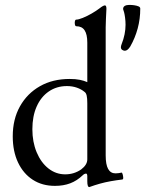

<svg xmlns="http://www.w3.org/2000/svg" viewBox="-20 -747 616 783"><path d="M489 -540Q484 -540 478.5 -543.5Q473 -547 473 -555Q473 -558 474 -561Q475 -564 476 -567Q484 -587 488 -607Q492 -627 492 -646Q492 -661 490 -675.5Q488 -690 486 -697Q484 -704 483 -706.5Q482 -709 482 -710Q482 -719 489 -723Q496 -727 507 -727Q518 -727 528 -725.5Q538 -724 545 -721Q552 -718 552 -712Q552 -670 541.5 -631Q531 -592 511 -557Q500 -540 489 -540ZM344 16Q340 16 338 10Q336 4 336 -8V-28Q336 -39 331 -39Q328 -39 324.5 -37.5Q321 -36 317 -32Q294 -10 266.5 0.5Q239 11 204 11Q152 11 113.5 -14Q75 -39 53.5 -84.5Q32 -130 32 -191Q32 -261 61.5 -313.5Q91 -366 143 -395.5Q195 -425 264 -425Q288 -425 305.5 -421.5Q323 -418 336 -412V-573Q336 -607 325 -623.5Q314 -640 291 -640Q287 -640 285.5 -647Q284 -654 285.5 -660.5Q287 -667 291 -667Q300 -667 317.5 -674Q335 -681 354 -692Q373 -703 386 -713Q401 -725 408 -725Q414 -725 414 -711Q413 -685 412 -669Q411 -653 411 -636V-113Q411 -76 421 -58Q431 -40 451 -40Q458 -40 464.5 -41Q471 -42 475 -43Q478 -44 480 -37Q482 -30 482.5 -23Q483 -16 479 -15Q454 -12 431.5 -8Q409 -4 387.5 2Q366 8 344 16ZM246 -36Q282 -36 311 -56Q336 -75 336 -97V-326Q336 -346 333.5 -357Q331 -368 325 -372Q312 -383 293.5 -389.5Q275 -396 253 -396Q211 -396 179 -374Q147 -352 129.5 -312.5Q112 -273 112 -220Q112 -168 129.5 -126Q147 -84 177.5 -60Q208 -36 246 -36Z"/></svg>

Font: Junicode VF
Style: Regular
Weight: 400
Designer: Peter S. Baker
Version: Version 2.213